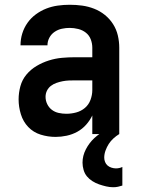

<svg xmlns="http://www.w3.org/2000/svg" viewBox="-20 -562 590 805"><path d="M213 12Q181 12 150.5 2.5Q120 -7 98.5 -29.5Q77 -52 67.5 -83Q58 -114 58 -145Q58 -173 65.5 -200.5Q73 -228 91 -249.5Q109 -271 133.5 -285.5Q158 -300 185 -308.5Q212 -317 239.5 -319.5Q267 -322 295 -322H367V-362Q367 -380 360.5 -397Q354 -414 340 -425Q326 -436 308 -440.5Q290 -445 272 -445Q256 -445 239.5 -441.5Q223 -438 209 -428.5Q195 -419 187 -404Q179 -389 179 -372H66Q66 -398 73.5 -422Q81 -446 95.5 -466.5Q110 -487 130.5 -502Q151 -517 174 -526Q197 -535 222 -538.5Q247 -542 272 -542Q299 -542 324.5 -538.5Q350 -535 374.5 -525.5Q399 -516 419.5 -499.5Q440 -483 454 -461Q468 -439 474 -413.5Q480 -388 480 -362V0H367V-78Q357 -57 341 -39Q325 -21 304 -9.5Q283 2 259.5 7Q236 12 213 12ZM258 -85Q279 -85 299.5 -90.5Q320 -96 336 -109.5Q352 -123 359.5 -143.5Q367 -164 367 -184V-225H295Q282 -225 269 -224.5Q256 -224 243 -221.5Q230 -219 217 -214.5Q204 -210 193.5 -202Q183 -194 177 -182Q171 -170 171 -156Q171 -140 178 -125.5Q185 -111 197.5 -101.5Q210 -92 226 -88.5Q242 -85 258 -85ZM455 223Q440 223 425 219.5Q410 216 395.5 211Q381 206 367.5 197.5Q354 189 344.5 177.5Q335 166 330.5 150.5Q326 135 326 120Q326 91 340 64Q354 37 375.5 17Q397 -3 424 -16Q451 -29 480 -36V0Q467 8 455.5 18.5Q444 29 436 41.5Q428 54 422.5 69Q417 84 417 99Q417 108 420.5 117Q424 126 431 132Q438 138 447.5 141Q457 144 466 144Q473 144 480 142.5Q487 141 493 138V216Q484 219 474.5 221Q465 223 455 223Z"/></svg>

Font: Lode Term
Style: Bold
Weight: 700
Monospace: yes
Designer: Belleve Invis
Foundry: Belleve Invis
Version: Version 29.2.0